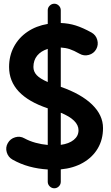

<svg xmlns="http://www.w3.org/2000/svg" viewBox="-20 -845 588 1021"><path d="M491.7 -583.5Q478.5 -560.1 452.4 -553Q426.3 -545.9 403.3 -559.1Q372.1 -576.7 350.6 -583.7Q329.1 -590.8 303.2 -592.3V-383.3Q412.1 -345.2 470 -288.8Q527.8 -232.4 527.8 -164.1Q527.8 -103 500 -55.9Q472.2 -8.8 421.6 20.3Q371.1 49.3 303.2 55.7V121.6Q303.2 135.7 293 146Q282.7 156.2 268.6 156.2Q254.9 156.2 244.4 146Q233.9 135.7 233.9 121.6V56.2Q183.1 53.2 136.2 40.5Q89.4 27.8 46.9 3.9Q23.4 -9.3 15.9 -35.2Q8.3 -61 21.5 -84Q34.7 -107.4 60.8 -115Q86.9 -122.6 109.9 -109.4Q136.7 -94.7 168.9 -85.9Q201.2 -77.1 233.9 -74.2V-269Q28.3 -337.9 28.3 -488.8Q28.3 -548.3 54 -596.4Q79.6 -644.5 126 -676Q172.4 -707.5 233.9 -717.8V-790.5Q233.9 -804.7 244.4 -814.9Q254.9 -825.2 268.6 -825.2Q282.7 -825.2 293 -814.9Q303.2 -804.7 303.2 -790.5V-722.7Q345.2 -721.2 382.6 -709.5Q419.9 -697.8 466.8 -671.9Q490.2 -658.7 497.3 -632.6Q504.4 -606.4 491.7 -583.5ZM157.7 -488.8Q157.7 -464.4 175 -445.6Q192.4 -426.8 233.9 -408.7V-585Q197.8 -573.7 177.7 -549.1Q157.7 -524.4 157.7 -488.8ZM397.5 -152.3Q397.5 -207 303.2 -245.6V-74.7Q346.7 -80.6 372.1 -101.1Q397.5 -121.6 397.5 -152.3Z"/></svg>

Font: Mikhak Bold
Style: Regular
Weight: 700
Designer: Amin Abedi
Version: Version 3.3